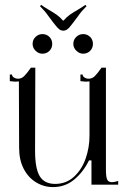

<svg xmlns="http://www.w3.org/2000/svg" viewBox="-20 -753 522 783"><path d="M58 -150 57 -421 42 -420Q36 -420 20 -422V-449H29Q29 -442 36.5 -437Q44 -432 54 -432Q68 -432 79 -443Q90 -454 106 -477H124V-469L123 -138Q123 -66 142 -34.5Q161 -3 205 -3Q250 -3 282 -32.5Q314 -62 329.5 -107Q345 -152 345 -199V-421L330 -420Q324 -420 308 -422V-449H317Q317 -442 324.5 -437Q332 -432 342 -432Q356 -432 367 -443Q378 -454 394 -477H412V-60Q412 -34 416.5 -22Q421 -10 437 -10Q445 -10 462 -15V0H353V-99H343Q320 -52 283 -21Q246 10 196 10Q159 10 127 -9.5Q95 -29 76.5 -65Q58 -101 58 -150ZM198 -660 177 -688Q165 -706 143 -728L148 -733Q159 -725 179 -713Q198 -702 211 -693Q224 -684 237 -669H239Q252 -684 265 -693Q278 -702 297 -713Q317 -725 328 -733L333 -728Q311 -706 299 -688L278 -660Q275 -657 268.5 -648Q262 -639 254.5 -633.5Q247 -628 238 -628Q228 -628 220.5 -634.5Q213 -641 207 -649Q201 -657 198 -660ZM113 -574Q113 -591 125 -602.5Q137 -614 153 -614Q170 -614 181.5 -602.5Q193 -591 193 -574Q193 -557 181.5 -545.5Q170 -534 153 -534Q137 -534 125 -546Q113 -558 113 -574ZM279 -574Q279 -591 291 -602.5Q303 -614 319 -614Q336 -614 347.5 -602.5Q359 -591 359 -574Q359 -557 347.5 -545.5Q336 -534 319 -534Q304 -534 291.5 -546Q279 -558 279 -574Z"/></svg>

Font: Viaoda Libre
Style: Regular
Weight: 400
Designer: Gydient
Version: Version 2.000